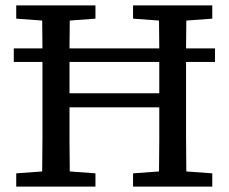

<svg xmlns="http://www.w3.org/2000/svg" viewBox="-20 -690 846 710"><path d="M237 -351V-345H569V-351Q569 -379 569 -406.5Q569 -434 569 -461H237Q237 -434 237 -407Q237 -380 237 -351ZM472 -621V-670H765V-621L669 -614Q669 -589 668.5 -563Q668 -537 668 -511H775V-461H668Q668 -436 668 -410.5Q668 -385 668 -359V-311Q668 -247 668 -183.5Q668 -120 669 -56L765 -49V0H472V-49L568 -56Q569 -112 569 -171Q569 -230 569 -293H237Q237 -230 237 -171.5Q237 -113 238 -56L333 -49V0H40V-49L136 -56Q137 -119 137 -183Q137 -247 137 -311V-359Q137 -385 137 -410.5Q137 -436 137 -461H31V-511H137Q137 -537 136.5 -563Q136 -589 136 -614L40 -621V-670H333V-621L238 -614Q238 -589 237.5 -563Q237 -537 237 -511H569Q569 -537 568.5 -563Q568 -589 568 -614Z"/></svg>

Font: Source Serif 4 SmText
Style: Regular
Weight: 400
Designer: Frank Grießhammer
Foundry: Adobe
Version: Version 4.005;hotconv 1.1.0;makeotfexe 2.6.0